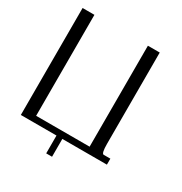

<svg xmlns="http://www.w3.org/2000/svg" viewBox="-199 -896 1105 1166"><g transform="rotate(30 354.0 -312.5)"><path d="M583 -750V-110.4Q583 -42 598.6 -42Q598.6 -42 645.5 -42Q645.5 -42 645.5 0H333V125H292V0H42V-750H125V-42H500V-750Q500 -750 583 -750Z"/></g></svg>

Font: okolaks
Style: Regular
Weight: 500
Version: Version 000.6.0